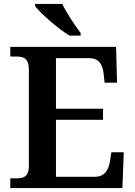

<svg xmlns="http://www.w3.org/2000/svg" viewBox="-20 -951 682 971"><path d="M331 -771H388V-784C359 -822 316 -886 295 -931H157V-921C182 -886 272 -807 331 -771ZM32 0H599L606 -181H543L536 -135C529 -91 509 -57 460 -57H263V-345H501V-401H263V-657H431C479 -657 499 -626 504 -579L509 -533H572L567 -714H32V-665H63C98 -665 126 -657 126 -598V-111C126 -56 97 -49 63 -49H32Z"/></svg>

Font: Noto Serif Tamil SemiBold
Style: Regular
Weight: 600
Designer: Indian Type Foundry, Tom Grace, and the Monotype Design Team
Foundry: Monotype Imaging Inc.
Version: Version 2.004